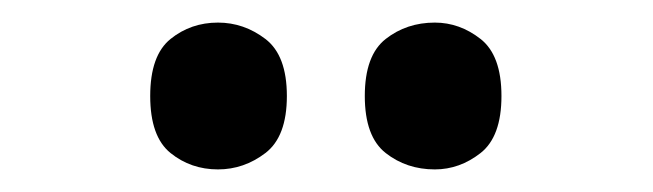

<svg xmlns="http://www.w3.org/2000/svg" viewBox="-20 -774 578 170"><path d="M365 -624Q340 -624 321.5 -638.5Q303 -653 303 -689Q303 -725 321.5 -739.5Q340 -754 365 -754Q387 -754 405.5 -739.5Q424 -725 424 -689Q424 -653 405.5 -638.5Q387 -624 365 -624ZM173 -624Q149 -624 131 -638.5Q113 -653 113 -689Q113 -725 131 -739.5Q149 -754 173 -754Q196 -754 215 -739.5Q234 -725 234 -689Q234 -653 215 -638.5Q196 -624 173 -624Z"/></svg>

Font: Noto Serif Devanagari SemiCondensed
Style: Bold
Weight: 700
Width: 4
Designer: Universal Thirst, Indian Type Foundry and the Monotype Design Team
Foundry: Monotype Imaging Inc.
Version: Version 2.004; ttfautohint (v1.8.4.7-5d5b)